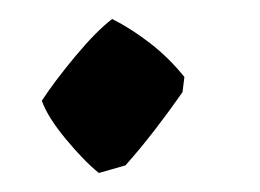

<svg xmlns="http://www.w3.org/2000/svg" viewBox="-20 -175 274 202"><path d="M84 7Q68 -6 49 -29Q30 -52 24 -69Q37 -89 59 -115.5Q81 -142 98 -155Q118 -145 138 -129.5Q158 -114 174 -94L172 -78Q158 -58 143 -38.5Q128 -19 112 -1Z"/></svg>

Font: Labrada
Style: Bold Italic
Weight: 700
Italic angle: -7°
Designer: Mercedes Jáuregui
Foundry: Omnibus-Type Team
Version: Version 1.000; ttfautohint (v1.8.4.7-5d5b)